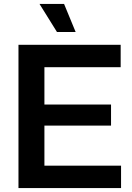

<svg xmlns="http://www.w3.org/2000/svg" viewBox="-20 -957 671 977"><path d="M74 0V-729H594V-615H178L206 -644V-85L178 -114H596V0ZM178 -318V-425H545V-318ZM270 -794 181 -937H306L365 -794Z"/></svg>

Font: Mona Sans ExtraLight SemiBold
Style: Regular
Weight: 600
Version: Version 2.000